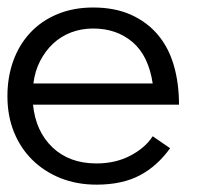

<svg xmlns="http://www.w3.org/2000/svg" viewBox="-22 -486 588 517"><path d="M66.9 -204.1Q74.2 -131.8 119.6 -88.9Q165 -45.9 237.8 -45.9Q289.1 -45.9 329.1 -66.9Q369.1 -87.9 389.2 -119.1L436 -86.9Q401.9 -39.1 354.5 -13.9Q307.1 11.2 237.8 11.2Q185.1 11.2 141.1 -6.3Q97.2 -23.9 65.2 -55.4Q33.2 -86.9 15.6 -130.4Q-2 -173.8 -2 -227.1Q-2 -278.8 13.9 -322.5Q29.8 -366.2 59.8 -398.2Q89.8 -430.2 132.8 -448Q175.8 -465.8 229 -465.8Q287.1 -465.8 330.6 -446.3Q374 -426.8 403.1 -392.3Q432.1 -357.9 446 -310.1Q460 -262.2 460 -204.1ZM389.2 -261.2Q377.9 -335.9 335 -372.6Q292 -409.2 229 -409.2Q196.8 -409.2 169.4 -398.7Q142.1 -388.2 121.1 -368.7Q100.1 -349.1 85.9 -321.5Q71.8 -293.9 67.9 -261.2Z"/></svg>

Font: Anonymous Pro
Style: Regular
Weight: 400
Monospace: yes
Designer: Mark Simonson
Version: Version 1.003